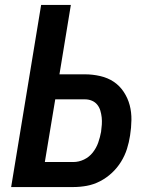

<svg xmlns="http://www.w3.org/2000/svg" viewBox="-20 -755 640 775"><path d="M25 0 146 -735H266L220 -455H323Q354 -455 384.5 -448Q415 -441 439 -425Q463 -409 479.5 -384Q496 -359 503.5 -330.5Q511 -302 510.5 -270.5Q510 -239 505 -208Q501 -181 492.5 -154Q484 -127 468.5 -102Q453 -77 431.5 -57Q410 -37 384 -23.5Q358 -10 330.5 -5Q303 0 276 0ZM161 -101H276Q298 -101 319 -111Q340 -121 354.5 -139.5Q369 -158 376.5 -179.5Q384 -201 388 -223Q390 -237 391 -252Q392 -267 390.5 -281Q389 -295 385 -308.5Q381 -322 372.5 -332.5Q364 -343 351 -348.5Q338 -354 323 -354H203Z"/></svg>

Font: Iosevka Curly Extended
Style: Bold Italic
Weight: 700
Width: 7
Italic angle: -9°
Monospace: yes
Designer: Belleve Invis
Foundry: Belleve Invis
Version: Version 11.1.0; ttfautohint (v1.8.3)